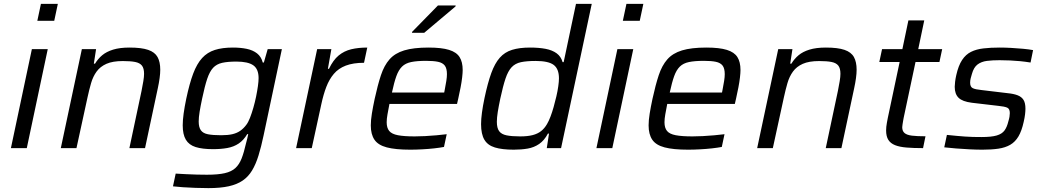

<svg xmlns="http://www.w3.org/2000/svg" viewBox="-20 -763 5373 989"><path d="M172.3 -655.9 190.8 -743H277.9L259.4 -655.9ZM36.2 0 144.2 -510H226L118 0Z M293.2 0 401.7 -510H474.9L463.4 -435.2H469.6Q484.7 -460.2 506.5 -478.5Q528.4 -496.8 562.7 -507.4Q597 -518 647.1 -518Q708.9 -518 743.3 -506.1Q777.6 -494.3 791.6 -469.1Q805.5 -443.9 805.5 -403.8Q805.5 -385.3 802.2 -360.7Q798.9 -336.1 792.9 -308.6L727.1 0H646.5L709.1 -294.9Q714.6 -322.3 718.3 -344.9Q722.1 -367.6 722.1 -383Q722.1 -411.1 711.1 -425.1Q700 -439.1 676.2 -443.8Q652.4 -448.5 612.7 -448.5Q560.2 -448.5 528.1 -434.2Q496 -419.8 477.6 -394.4Q459.1 -369 449.2 -334.9Q439.3 -300.8 430.9 -261.8L373.9 0Z M1053.9 206Q1021.5 206 986.6 204.7Q951.8 203.5 921.5 201.4Q891.2 199.4 871 196.8L885 131.2Q909.1 132.7 937.1 134.1Q965.1 135.6 993.6 136.3Q1022.2 137 1046 137Q1103.1 137 1137.8 129Q1172.5 121 1192.5 102.6Q1212.5 84.2 1224.6 53.2Q1236.7 22.2 1247.1 -24.1Q1250.5 -35.7 1253.6 -49Q1256.7 -62.4 1258.6 -72.1H1253.5Q1234.9 -40.7 1209.4 -23.6Q1183.9 -6.6 1151.2 -0.7Q1118.5 5.3 1077.2 5.3Q1022.3 5.3 987.9 -5.5Q953.5 -16.3 937.3 -43.4Q921.2 -70.5 921.2 -117.5Q921.2 -144 925.9 -178.1Q930.6 -212.3 939.5 -255Q956 -332.8 975.1 -383.8Q994.3 -434.7 1021.1 -464.1Q1047.9 -493.4 1086.5 -505.7Q1125.1 -518 1179.6 -518Q1219.1 -518 1250.9 -511.4Q1282.8 -504.7 1304.3 -487.8Q1325.8 -470.9 1333.5 -440.9H1339.1L1358.9 -510H1432L1337.9 -66Q1325.5 -6.8 1311.5 38.3Q1297.6 83.5 1278.2 115.4Q1258.9 147.4 1230 167.1Q1201.1 186.9 1158.1 196.5Q1115 206 1053.9 206ZM1119 -66.4Q1154 -66.4 1177.4 -71.9Q1200.8 -77.5 1217.8 -89.4Q1234.7 -101.3 1248.4 -119.6Q1258.6 -132.6 1267.7 -156.1Q1276.8 -179.6 1285 -207.9Q1293.1 -236.2 1299.1 -265.2Q1305 -294.2 1308.5 -319.1Q1312 -344 1312 -360.7Q1312 -407.2 1284.9 -426.5Q1257.7 -445.8 1197.8 -445.8Q1153.1 -445.8 1124.5 -439.4Q1095.8 -433 1077.9 -413.9Q1060 -394.7 1047.3 -356.9Q1034.6 -319 1021.3 -255.5Q1012.9 -216.1 1008.2 -187Q1003.5 -157.9 1003.5 -137.3Q1003.5 -107.4 1014.8 -91.8Q1026 -76.1 1051.7 -71.3Q1077.4 -66.4 1119 -66.4Z M1505.2 0 1613.7 -510H1686.9L1669 -408.6H1674.6Q1696.2 -453.8 1724.4 -477.2Q1752.7 -500.5 1789.3 -509.3Q1826 -518 1871.8 -518L1855.1 -439.6Q1799.3 -439.6 1761.3 -425.1Q1723.4 -410.6 1699.7 -382.6Q1676 -354.7 1660.9 -315.5Q1645.9 -276.3 1635.3 -226.9L1585.9 0Z M2093.2 8Q2017 8 1972.3 -3.8Q1927.5 -15.6 1908.8 -43.4Q1890 -71.2 1890 -117Q1890 -143.5 1895.5 -177.8Q1901 -212.1 1910 -254Q1925.5 -325.2 1942.1 -375.4Q1958.7 -425.7 1986.4 -457.2Q2014.1 -488.8 2062 -503.4Q2109.9 -518 2187 -518Q2254.7 -518 2293 -506.1Q2331.3 -494.3 2347.3 -469Q2363.3 -443.7 2363.3 -402.3Q2363.3 -387.8 2360.6 -364.4Q2357.9 -340.9 2352.6 -313.2Q2347.4 -285.4 2340.4 -254.9L2334.2 -227.8H1986Q1980.1 -197.6 1976 -174.2Q1971.8 -150.8 1971.8 -133.2Q1971.8 -104.3 1984.9 -88.4Q1998 -72.5 2029.6 -66.5Q2061.1 -60.4 2115.7 -60.4Q2140 -60.4 2169.3 -61.9Q2198.6 -63.3 2228.1 -66.1Q2257.5 -68.8 2281 -71.7L2267 -6.1Q2246.2 -2.1 2216.7 1.2Q2187.3 4.5 2155 6.2Q2122.8 8 2093.2 8ZM1998.9 -286.4H2268.1L2271 -301.4Q2275.9 -326.8 2279.1 -346.6Q2282.2 -366.3 2282.2 -381Q2282.2 -410.8 2271 -425.3Q2259.7 -439.8 2236.2 -444.7Q2212.7 -449.6 2174.9 -449.6Q2127.5 -449.6 2097.9 -443.4Q2068.4 -437.3 2050.8 -419.9Q2033.1 -402.5 2021.6 -370.6Q2010.1 -338.6 1998.9 -286.4ZM2102 -594.1 2103 -599.1 2235.8 -734.8H2327.3L2326.3 -729.8L2165.2 -594.1Z M2626.5 8Q2566.2 8 2529.1 -3.4Q2491.9 -14.7 2475 -43.4Q2458 -72.2 2458 -123.5Q2458 -148.9 2462.5 -182.5Q2466.9 -216.1 2475.8 -258.3Q2492.3 -336.1 2510.6 -386.5Q2528.9 -436.9 2554.4 -465.7Q2579.8 -494.5 2617.6 -506.2Q2655.4 -518 2709.9 -518Q2755.9 -518 2790.5 -511.4Q2825.1 -504.7 2847.4 -488.3Q2869.7 -472 2877.9 -443.1H2883.5L2946.9 -743H3028.1L2870.1 0H2796.5L2807.9 -74.8H2802.3Q2783.7 -39.6 2757.4 -21.5Q2731.1 -3.4 2698.4 2.3Q2665.6 8 2626.5 8ZM2659.7 -60.4Q2697.9 -60.4 2723.7 -67.1Q2749.6 -73.8 2767.3 -87.8Q2785 -101.8 2797.7 -123.9Q2806.5 -138.6 2815.4 -161.8Q2824.2 -184.9 2831.8 -211.9Q2839.5 -239 2845.9 -266.6Q2852.3 -294.2 2855.7 -318.7Q2859.2 -343.2 2859.2 -359.6Q2859.2 -408.3 2832 -428.7Q2804.9 -449 2739 -449Q2692.7 -449 2663.2 -442.7Q2633.7 -436.3 2615.3 -416.6Q2596.9 -396.9 2583.9 -358.3Q2570.9 -319.6 2557 -255Q2548.7 -215.5 2544 -186.2Q2539.3 -156.8 2539.3 -135.6Q2539.3 -103.6 2551.1 -87.4Q2562.9 -71.2 2589.7 -65.8Q2616.5 -60.4 2659.7 -60.4Z M3188.3 -655.9 3206.8 -743H3293.9L3275.4 -655.9ZM3052.2 0 3160.2 -510H3242L3134 0Z M3524.2 8Q3448 8 3403.3 -3.8Q3358.5 -15.6 3339.8 -43.4Q3321 -71.2 3321 -117Q3321 -143.5 3326.5 -177.8Q3332 -212.1 3341 -254Q3356.5 -325.2 3373.1 -375.4Q3389.7 -425.7 3417.4 -457.2Q3445.1 -488.8 3493 -503.4Q3540.9 -518 3618 -518Q3685.7 -518 3724 -506.1Q3762.3 -494.3 3778.3 -469Q3794.3 -443.7 3794.3 -402.3Q3794.3 -387.8 3791.6 -364.4Q3788.9 -340.9 3783.6 -313.2Q3778.4 -285.4 3771.4 -254.9L3765.2 -227.8H3417Q3411.1 -197.6 3407 -174.2Q3402.8 -150.8 3402.8 -133.2Q3402.8 -104.3 3415.9 -88.4Q3429 -72.5 3460.6 -66.5Q3492.1 -60.4 3546.7 -60.4Q3571 -60.4 3600.3 -61.9Q3629.6 -63.3 3659.1 -66.1Q3688.5 -68.8 3712 -71.7L3698 -6.1Q3677.2 -2.1 3647.7 1.2Q3618.3 4.5 3586 6.2Q3553.8 8 3524.2 8ZM3429.9 -286.4H3699.1L3702 -301.4Q3706.9 -326.8 3710.1 -346.6Q3713.2 -366.3 3713.2 -381Q3713.2 -410.8 3702 -425.3Q3690.7 -439.8 3667.2 -444.7Q3643.7 -449.6 3605.9 -449.6Q3558.5 -449.6 3528.9 -443.4Q3499.4 -437.3 3481.8 -419.9Q3464.1 -402.5 3452.6 -370.6Q3441.1 -338.6 3429.9 -286.4Z M3880.2 0 3988.7 -510H4061.9L4050.4 -435.2H4056.6Q4071.7 -460.2 4093.5 -478.5Q4115.4 -496.8 4149.7 -507.4Q4184 -518 4234.1 -518Q4295.9 -518 4330.3 -506.1Q4364.6 -494.3 4378.6 -469.1Q4392.5 -443.9 4392.5 -403.8Q4392.5 -385.3 4389.2 -360.7Q4385.9 -336.1 4379.9 -308.6L4314.1 0H4233.5L4296.1 -294.9Q4301.6 -322.3 4305.3 -344.9Q4309.1 -367.6 4309.1 -383Q4309.1 -411.1 4298.1 -425.1Q4287 -439.1 4263.2 -443.8Q4239.4 -448.5 4199.7 -448.5Q4147.2 -448.5 4115.1 -434.2Q4083 -419.8 4064.6 -394.4Q4046.1 -369 4036.2 -334.9Q4026.3 -300.8 4017.9 -261.8L3960.9 0Z M4734.7 0Q4685.7 0 4649.8 -3Q4614 -5.9 4590.6 -15.2Q4567.2 -24.5 4555.8 -42.6Q4544.4 -60.8 4544.4 -91.2Q4544.4 -100.3 4545.4 -110Q4546.5 -119.8 4548.5 -131.2Q4550.5 -142.7 4553.1 -155.5L4614.1 -443.8H4509.4L4523.5 -510H4628.2L4659.2 -658H4740.9L4709.9 -510H4833.2L4819.1 -443.8H4695.9L4634.7 -155.5Q4633.7 -150.5 4632.1 -141.1Q4630.5 -131.7 4629 -122Q4627.4 -112.4 4627.4 -107.8Q4627.4 -87.7 4639.5 -77.6Q4651.6 -67.4 4677.8 -64.2Q4704 -61 4747.2 -61Z M5040.7 8Q5010 8 4974.2 6.2Q4938.5 4.5 4904.5 1.7Q4870.6 -1.1 4843.9 -4.1L4857.5 -68.1Q4885.5 -65.1 4908.2 -63.1Q4930.8 -61.1 4951.2 -59.6Q4971.6 -58.1 4991.9 -57.6Q5012.2 -57.1 5035.5 -57.1Q5087 -57.1 5114.2 -65.2Q5141.4 -73.2 5154.3 -90.9Q5167.2 -108.7 5174.1 -137.9Q5178.1 -151 5179.9 -161.5Q5181.6 -172 5181.6 -180.4Q5181.6 -202.9 5167.8 -208.7Q5153.9 -214.6 5123.5 -217.6L4986 -233.7Q4937.6 -239.8 4917.7 -259.3Q4897.8 -278.8 4897.8 -315.8Q4897.8 -325.7 4899.8 -342.1Q4901.8 -358.5 4905.8 -376.1Q4916.8 -425.2 4935.7 -453.8Q4954.5 -482.4 4981.8 -495.9Q5009.2 -509.5 5046.1 -513.7Q5083 -518 5129.7 -518Q5158.1 -518 5189.3 -516.2Q5220.6 -514.5 5250.3 -511.7Q5279.9 -508.9 5301.4 -504.9L5288.4 -440.9Q5261 -445.4 5234.9 -447.9Q5208.8 -450.3 5182.8 -451.6Q5156.8 -452.9 5128.7 -452.9Q5092.1 -452.9 5063.7 -449.3Q5035.3 -445.7 5015.5 -431Q4995.8 -416.3 4986.4 -382.2Q4982.9 -371 4980.1 -359.8Q4977.2 -348.6 4977.2 -336.9Q4977.2 -315.4 4990.8 -308.8Q5004.3 -302.2 5035.6 -299.2L5170.7 -283Q5201.6 -280 5221.8 -272.2Q5242 -264.4 5252.1 -248.6Q5262.1 -232.7 5262.1 -203Q5262.1 -191.2 5260.1 -173.9Q5258.1 -156.7 5253.1 -135.3Q5243 -88.9 5226.2 -60.4Q5209.3 -32 5183.9 -17.2Q5158.5 -2.5 5123.1 2.8Q5087.8 8 5040.7 8Z"/></svg>

Font: Saira Thin
Style: Italic
Weight: 100
Italic angle: -12°
Designer: Hector Gatti with collaboration of the Omnibus-Type team
Foundry: Omnibus-Type
Version: Version 1.101